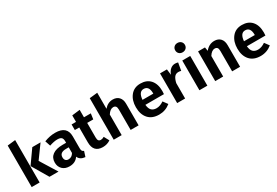

<svg xmlns="http://www.w3.org/2000/svg" viewBox="63 -1877 4281 2967"><g transform="rotate(-30 2203.5 -393.5)"><path d="M365 -297 549 0H388L217 -290L387 -530H534ZM212 0H70V-741L212 -757Z M779 -86Q839 -86 873 -145V-246H826Q711 -246 711 -160Q711 -125 728.5 -105.5Q746 -86 779 -86ZM1012 -361V-147Q1012 -116 1021 -101.5Q1030 -87 1051 -80L1021 14Q928 6 899 -64Q847 16 740 16Q661 16 614.5 -29.5Q568 -75 568 -148Q568 -235 631 -281Q694 -327 812 -327H873V-353Q873 -402 851 -421Q829 -440 778 -440Q722 -440 638 -412L606 -507Q705 -546 802 -546Q1012 -546 1012 -361Z M1422 -116 1471 -25Q1412 16 1333 16Q1167 14 1167 -166V-430H1088V-530H1167V-646L1309 -663V-530H1431L1417 -430H1309V-169Q1309 -131 1322 -114Q1335 -97 1362 -97Q1390 -97 1422 -116Z M1830 -546Q1899 -546 1938.5 -503.5Q1978 -461 1978 -386V0H1836V-362Q1836 -405 1821 -422.5Q1806 -440 1778 -440Q1722 -440 1676 -367V0H1534V-741L1676 -756V-470Q1741 -546 1830 -546Z M2420 -311V-317Q2420 -449 2325 -449Q2238 -449 2227 -311ZM2561 -277Q2561 -267 2558 -222H2227Q2234 -150 2266 -120Q2298 -90 2353 -90Q2416 -90 2482 -136L2541 -56Q2452 16 2340 16Q2215 16 2148 -59Q2081 -134 2081 -262Q2081 -386 2145 -466Q2209 -546 2322 -546Q2435 -546 2498 -475Q2561 -404 2561 -277Z M2940 -545Q2964 -545 2993 -537L2969 -400Q2941 -407 2922 -407Q2875 -407 2849 -374Q2823 -341 2808 -274V0H2666V-530H2789L2802 -427Q2821 -483 2857.5 -514Q2894 -545 2940 -545Z M3205 0H3063V-530H3205ZM3071 -779.5Q3095 -803 3133 -803Q3171 -803 3195.5 -779.5Q3220 -756 3220 -720Q3220 -684 3195.5 -660.5Q3171 -637 3133 -637Q3095 -637 3071 -660.5Q3047 -684 3047 -720Q3047 -756 3071 -779.5Z M3641 -546Q3711 -546 3750 -503.5Q3789 -461 3789 -386V0H3647V-362Q3647 -405 3632.5 -422.5Q3618 -440 3589 -440Q3533 -440 3487 -366V0H3345V-530H3468L3479 -463Q3546 -546 3641 -546Z M4231 -311V-317Q4231 -449 4136 -449Q4049 -449 4038 -311ZM4372 -277Q4372 -267 4369 -222H4038Q4045 -150 4077 -120Q4109 -90 4164 -90Q4227 -90 4293 -136L4352 -56Q4263 16 4151 16Q4026 16 3959 -59Q3892 -134 3892 -262Q3892 -386 3956 -466Q4020 -546 4133 -546Q4246 -546 4309 -475Q4372 -404 4372 -277Z"/></g></svg>

Font: FiraSans
Style: Regular
Weight: 600
Designer: Carrois Corporate & Edenspiekermann AG
Foundry: Carrois Corporate GbR & Edenspiekermann AG
Version: Version 3.106;PS 003.106;hotconv 1.0.70;makeotf.lib2.5.58329